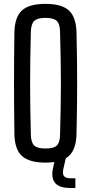

<svg xmlns="http://www.w3.org/2000/svg" viewBox="-20 -827 468 985"><path d="M213.3 7.2Q129.5 7.2 92.4 -27Q55.2 -61.1 53.9 -139.7Q52.9 -214.1 52.4 -277.9Q51.9 -341.8 51.9 -402.1Q51.9 -462.4 52.4 -525.3Q52.9 -588.2 53.9 -660.1Q55.2 -739 92.4 -773.1Q129.5 -807.2 213.3 -807.2Q296.7 -807.2 333.7 -773.1Q370.6 -739 372.5 -660.1Q374.2 -588.1 375 -525.2Q375.8 -462.3 375.8 -401.9Q375.8 -341.6 375 -277.8Q374.2 -214 372.5 -139.7Q370.6 -61.1 333.7 -27Q296.7 7.2 213.3 7.2ZM213.3 -65.1Q255.1 -65.1 271.3 -80.4Q287.6 -95.7 288.1 -136.5Q290.2 -212.2 291.3 -276Q292.4 -339.7 292.4 -399.7Q292.4 -459.7 291.3 -523.7Q290.2 -587.7 288.1 -663.3Q287.6 -704 271.3 -719.6Q255.1 -735.3 213.3 -735.3Q172 -735.3 155.7 -719.6Q139.3 -704 138.3 -663.3Q136.2 -589.3 135.4 -526.1Q134.5 -462.8 134.5 -402.9Q134.5 -342.9 135.4 -278.3Q136.2 -213.8 138.3 -136.5Q139.3 -95.7 155.7 -80.4Q172 -65.1 213.3 -65.1ZM366.7 137.5H341.1Q286.7 137.5 264.2 113.2Q241.8 89 251.2 39.3L263.6 -17.6H318.1L305 39.3Q299.5 65.1 308.3 76.4Q317.1 87.7 341.9 87.7H366.7Z"/></svg>

Font: Big Shoulders Text SC Thin
Style: Regular
Weight: 100
Designer: Patric King
Foundry: XO Type Co
Version: Version 2.002